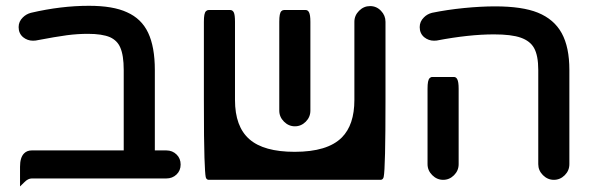

<svg xmlns="http://www.w3.org/2000/svg" viewBox="-20 -612 2072 669"><path d="M559.6 9.8H90.8Q77.6 9.8 64.9 22.9L49.8 37.6V-31.2Q49.8 -63.5 64 -77.6Q74.2 -87.9 90.8 -87.9H411.1V-368.2Q411.1 -419.4 398.9 -446.8Q388.7 -470.7 363.3 -482.4Q335.9 -494.1 286.1 -494.1Q250.5 -494.1 213.4 -489.3Q176.3 -484.4 104 -470.7Q99.6 -470.2 94.7 -470.2Q75.7 -470.2 60.5 -482.4Q44.9 -495.6 44.9 -517.6Q44.9 -537.1 59.6 -551.3Q71.3 -563 87.9 -567.4Q192.4 -591.8 290 -591.8Q374 -591.8 422.4 -569.3Q473.1 -546.9 496.3 -497.6Q519.5 -448.2 519.5 -368.2V-87.9H559.6Q581.1 -87.9 595.7 -73.2Q609.4 -59.6 609.4 -38.6Q609.4 -17.6 595 -3.9Q580.6 9.8 559.6 9.8Z M953.1 -226.6V-536.1Q953.1 -551.3 954.8 -560.3Q956.5 -569.3 960.4 -573.2Q964.4 -577.1 969.7 -577.1H1044.9Q1052.7 -577.1 1056.6 -569.3Q1061.5 -560.5 1061.5 -536.1V-226.6Q1061.5 -204.1 1045.4 -188Q1029.3 -171.9 1007.6 -171.9Q985.8 -171.9 969.5 -188.2Q953.1 -204.6 953.1 -226.6ZM1323.2 -536.1V-263.7Q1323.2 -23.9 1316.9 4.4Q1315.4 11.2 1310.5 13.7Q1308.6 14.6 1306.6 14.6H707Q703.1 14.6 700.2 11.7Q697.8 9.3 696.8 4.9Q694.3 -6.8 692.4 -62.5Q690.4 -118.2 690.4 -263.7V-536.1Q690.4 -551.3 692.1 -560.3Q693.8 -569.3 697.8 -573.2Q701.7 -577.1 707 -577.1H782.2Q790.5 -577.1 794.7 -568.6Q798.8 -560.1 798.8 -536.1V-263.7Q798.8 -170.9 848.9 -127Q898.9 -83 1006.8 -83Q1121.1 -83 1170.9 -132.8Q1214.8 -176.8 1214.8 -263.7V-536.1Q1214.8 -558.1 1231.2 -574.5Q1247.6 -590.8 1269.5 -590.8Q1292 -590.8 1307.6 -574.2Q1323.2 -558.1 1323.2 -536.1Z M1469.7 -40V-302.7Q1469.7 -317.9 1471.4 -326.9Q1473.1 -335.9 1477.1 -339.8Q1481 -343.8 1486.3 -343.8H1561.5Q1569.3 -343.8 1573.2 -335.9Q1578.1 -327.1 1578.1 -302.7V-40Q1578.1 -17.6 1562 -1.5Q1545.9 14.6 1524.2 14.6Q1502.4 14.6 1486.1 -1.7Q1469.7 -18.1 1469.7 -40ZM1855.5 -40V-368.2Q1855.5 -418.5 1840.8 -444.8Q1827.1 -469.2 1794.7 -480.7Q1762.2 -492.2 1701.2 -492.2Q1614.3 -492.2 1501.5 -470.7Q1497.1 -470.2 1492.2 -470.2Q1473.1 -470.2 1458 -482.4Q1442.4 -495.6 1442.4 -517.6Q1442.4 -537.1 1457 -551.3Q1468.3 -563 1485.4 -567.4Q1537.6 -578.1 1596.7 -584Q1655.8 -589.8 1705.1 -589.8Q1799.8 -589.8 1854 -567.9Q1910.6 -544.9 1937.3 -496.3Q1963.9 -447.8 1963.9 -368.2V-40Q1963.9 -17.6 1947.8 -1.5Q1931.6 14.6 1909.9 14.6Q1888.2 14.6 1871.8 -1.7Q1855.5 -18.1 1855.5 -40Z"/></svg>

Font: YuPearl-SemiBold
Style: SemiBold
Weight: 600
Designer: Max Yao
Foundry: Max-Everyday
Version: Version 1.011; ttfautohint (v1.8.3)